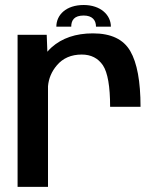

<svg xmlns="http://www.w3.org/2000/svg" viewBox="-20 -728 626 748"><path d="M409 -312H527.5C527.5 -411 514 -483.5 487.5 -529C461 -575 412.5 -598 342 -598C275 -598 221.5 -579.5 181 -543.5C175 -538 169.5 -532.5 164.5 -526.5L162 -592.5H48.5V0H167V-392C169.5 -422 181 -449.5 201.5 -473.5C225 -501.5 257.5 -515.5 298.5 -515.5C334.5 -515.5 362 -501.5 381 -473.5C399.5 -445.5 409 -391.5 409 -312ZM306 -708.5C237.5 -708.5 199.5 -670 199.5 -624H257.5C257.5 -649.5 269.5 -667.5 306 -667.5C339 -667.5 354 -650 354 -624H412C412 -670 371.5 -708.5 306 -708.5Z"/></svg>

Font: Anybody Medium
Style: Regular
Weight: 500
Designer: Tyler Finck
Foundry: Etcetera Type Company
Version: Version 1.110